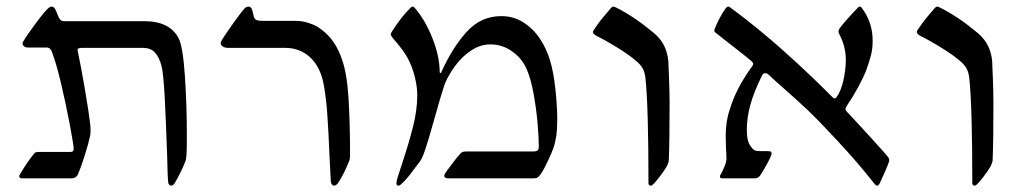

<svg xmlns="http://www.w3.org/2000/svg" viewBox="-20 -548 3152 590"><path d="M101.1 -81.1H197.3Q206.5 -81.1 206.5 -90.8Q206.5 -100.1 195.1 -161.9Q183.6 -223.6 168.2 -289.1Q152.8 -354.5 139.6 -388.2Q137.7 -394.5 133.5 -398.2Q129.4 -401.9 124 -401.9H65.4Q59.1 -401.9 54.2 -405.5Q49.3 -409.2 49.3 -415Q49.3 -417.5 52.2 -421.9Q60.5 -436.5 88.6 -474.6Q116.7 -512.7 128.9 -523.4Q134.8 -527.8 138.7 -527.8Q147 -527.8 152.3 -514.6Q153.8 -511.2 157.7 -501Q161.6 -490.7 166 -486.8Q170.4 -482.9 177.2 -482.9H423.8Q501 -482.9 528.8 -430.7Q542 -405.3 548.1 -315.2Q554.2 -225.1 554.2 -132.8Q554.2 -85 553.2 -73.7Q552.2 -58.1 549.8 -52.7Q535.6 -16.6 516.6 15.1Q514.6 18.1 511.7 20.3Q508.8 22.5 506.3 22.5Q502.4 22.5 499.8 19.5Q497.1 16.6 496.6 10.7Q495.1 0.5 493.7 -67.4Q490.2 -171.4 486.3 -246.1Q482.4 -320.8 476.6 -344.7Q468.8 -373.5 455.6 -387.2Q442.4 -400.9 419.4 -400.9H231.4Q225.1 -400.9 221.7 -399.4Q218.3 -397.9 218.3 -395.5Q218.3 -395 218.5 -392.1Q218.8 -389.2 220.2 -384.3Q229 -343.3 240.7 -274.9Q252.4 -206.5 256.8 -169.4Q258.3 -159.2 258.3 -147.9Q258.3 -137.2 256.8 -130.4Q252.4 -108.4 240.7 -71.3Q229 -34.2 220.7 -15.1Q215.3 0 199.7 0H46.9Q43.5 0 41.3 -1.7Q39.1 -3.4 39.1 -5.9Q39.1 -9.8 42.5 -14.2Q62 -47.9 83.5 -74.2Q86.4 -78.6 89.4 -79.8Q92.3 -81.1 101.1 -81.1Z M856 -400.9H681.6Q671.4 -400.9 664.8 -405Q658.2 -409.2 658.2 -415.5Q658.2 -419.9 661.1 -423.3Q666 -433.1 693.1 -471.4Q720.2 -509.8 731 -521.5Q732.9 -523.9 736.6 -525.9Q740.2 -527.8 743.2 -527.8Q752 -527.8 755.4 -516.1Q756.3 -512.7 758.8 -501.2Q761.2 -489.7 767.6 -486.8Q773.9 -483.9 787.6 -483.9H889.2Q914.1 -483.9 940.4 -473.1Q966.8 -462.4 991.2 -436Q1015.6 -409.7 1030.8 -365.7Q1046.4 -322.3 1051 -245.4Q1055.7 -168.5 1055.7 -73.7Q1055.7 -67.4 1055.2 -62.5Q1054.7 -57.6 1052.7 -52.7Q1035.6 -9.8 1017.1 16.6Q1011.7 22.5 1006.3 22.5Q1002.9 22.5 1000.2 19.3Q997.6 16.1 996.6 10.7Q995.6 -0.5 992.2 -75.7Q989.3 -147 985.8 -196.3Q982.4 -245.6 975.1 -286.1Q965.8 -340.3 934.3 -370.6Q902.8 -400.9 856 -400.9Z M1232.4 -370.1Q1220.2 -392.1 1195.3 -421.4Q1188.5 -428.7 1184.1 -435.1Q1183.6 -436 1182.1 -438.2Q1180.7 -440.4 1180.7 -442.9Q1180.7 -444.8 1184.1 -450.7Q1212.4 -495.6 1242.2 -524.9Q1245.1 -527.8 1248 -527.8Q1250.5 -527.8 1253.4 -524.9Q1285.6 -488.8 1308.3 -431.9Q1331.1 -375 1331.1 -327.1Q1331.1 -323.7 1333.5 -323.7Q1335 -323.7 1335.9 -325.7Q1369.6 -400.9 1413.6 -449.7Q1457.5 -498.5 1520.5 -498.5Q1557.6 -498.5 1587.9 -479.5Q1618.2 -460.4 1638.7 -429.7Q1659.2 -398.9 1669.9 -363.3Q1680.7 -328.6 1686.5 -275.6Q1692.4 -222.7 1692.4 -180.2Q1692.4 -170.4 1691.4 -150.6Q1690.4 -130.9 1686.5 -114.7Q1682.6 -94.2 1667.7 -62Q1652.8 -29.8 1643.1 -15.1Q1637.2 -6.3 1632.6 -3.2Q1627.9 0 1620.1 0H1357.4Q1345.2 0 1345.2 -7.8Q1345.2 -11.7 1347.2 -14.2Q1350.6 -20 1368.9 -44.2Q1387.2 -68.4 1391.1 -71.8Q1392.1 -72.8 1394.5 -75.9Q1397 -79.1 1401.1 -80.8Q1405.3 -82.5 1411.1 -82.5H1619.1Q1627 -82.5 1631.3 -85.2Q1635.7 -87.9 1635.7 -98.6Q1635.7 -123 1632.1 -167Q1628.4 -210.9 1620.1 -257.6Q1611.8 -304.2 1599.1 -334Q1585.4 -367.2 1554.7 -389.4Q1523.9 -411.6 1487.3 -411.6Q1457 -411.6 1429.7 -394Q1402.3 -376.5 1381.6 -349.4Q1360.8 -322.3 1347.7 -292.5Q1341.3 -274.4 1331.5 -241.2Q1321.8 -208 1317.4 -191.9Q1310.5 -166.5 1298.6 -126.2Q1286.6 -85.9 1279.8 -69.3Q1275.9 -59.6 1271 -52.7Q1252.9 -28.3 1239 -10.5Q1225.1 7.3 1210.4 20Q1208.5 22.5 1203.6 22.5Q1198.2 22.5 1198.2 14.2Q1198.2 9.3 1202.9 -6.1Q1207.5 -21.5 1213.9 -40Q1235.4 -104.5 1248.8 -157Q1262.2 -209.5 1262.2 -255.4Q1262.2 -281.7 1254.2 -313.5Q1246.1 -345.2 1232.4 -370.1Z M1972.7 15.1Q1972.7 -221.2 1963.4 -308.1Q1961.9 -322.3 1957 -333.5Q1952.1 -344.7 1939.9 -356.4Q1917 -377 1878.9 -400.6Q1840.8 -424.3 1811.5 -438.5Q1806.6 -441.9 1804.4 -444.1Q1802.2 -446.3 1802.2 -449.7Q1802.2 -452.6 1804.7 -456.3Q1807.1 -460 1808.1 -460.9Q1816.9 -475.1 1833 -494.6Q1849.1 -514.2 1857.4 -523.4Q1857.9 -523.9 1860.4 -525.9Q1862.8 -527.8 1864.7 -527.8Q1866.7 -527.8 1870.4 -526.1Q1874 -524.4 1876 -523.4Q1930.2 -496.1 1989.7 -446.3Q2011.7 -427.2 2021.5 -406.2Q2031.2 -385.3 2033.7 -360.8Q2034.7 -344.7 2036.1 -302.2Q2037.6 -259.8 2037.6 -229.5Q2037.6 -113.8 2035.2 -56.6Q2035.2 -52.2 2033.2 -47.1Q2031.2 -42 2029.3 -37.6Q2021 -22.9 2006.8 -4.6Q1992.7 13.7 1985.4 20Q1982.4 22.5 1979.5 22.5Q1976.6 22.5 1974.6 20.3Q1972.7 18.1 1972.7 15.1Z M2212.4 -61Q2212.4 -69.3 2211.7 -79.3Q2210.9 -89.4 2210.9 -94.2Q2210 -119.6 2210 -130.4Q2210 -176.3 2222.7 -211.9Q2241.2 -274.9 2288.6 -340.3Q2294.4 -347.2 2294.4 -351.6Q2294.4 -355 2289.6 -359.9Q2273.4 -374 2224.6 -411.6Q2215.3 -418.9 2200.9 -430.2Q2186.5 -441.4 2178.2 -448.2Q2176.8 -449.2 2175.8 -451.2Q2174.8 -453.1 2174.8 -455.1Q2175.3 -457 2176.3 -459Q2177.2 -460.9 2177.7 -462.9Q2181.2 -472.2 2190.2 -490Q2199.2 -507.8 2210 -522.5Q2214.4 -527.8 2217.8 -527.8Q2220.7 -527.8 2222.7 -525.9Q2322.3 -453.1 2431.2 -352.5Q2480.5 -306.6 2506.8 -280.5Q2533.2 -254.4 2539.1 -248.5Q2540 -248 2541.7 -246.8Q2543.5 -245.6 2544.9 -245.6Q2547.9 -245.6 2550.8 -249.5Q2564.5 -268.6 2571.8 -301.5Q2579.1 -334.5 2579.1 -363.3Q2579.1 -404.8 2560.1 -440.9Q2556.6 -446.8 2556.6 -450.7Q2556.6 -454.6 2559.1 -459.5Q2566.4 -470.2 2585 -491Q2603.5 -511.7 2615.2 -523.4Q2615.7 -523.9 2617.4 -525.9Q2619.1 -527.8 2623 -527.8Q2624.5 -527.8 2627.4 -524.9Q2661.6 -480 2661.6 -423.3Q2661.6 -397.9 2656.2 -377.4Q2650.9 -356.9 2641.6 -331.5Q2633.3 -310.1 2616.7 -279.5Q2600.1 -249 2584 -225.6Q2581.1 -221.2 2579.6 -218Q2578.1 -214.8 2578.1 -213.9Q2578.1 -211.9 2579.1 -209.5Q2580.1 -207 2581.5 -205.6Q2603.5 -182.6 2654.1 -127.2Q2704.6 -71.8 2709.5 -64.9Q2712.4 -60.5 2712.4 -56.6Q2712.4 -52.7 2711.4 -49.8Q2708 -39.6 2698.5 -18.1Q2689 3.4 2682.6 16.6Q2679.2 22.5 2675.8 22.5Q2672.4 22.5 2668.5 18.6Q2641.6 -16.1 2609.1 -53.5Q2576.7 -90.8 2555.7 -112.8Q2558.1 -110.4 2536.1 -133.8Q2491.2 -182.1 2464.8 -207Q2448.7 -222.7 2398.4 -267.6Q2359.9 -301.3 2340.3 -319.8Q2338.4 -321.8 2335.2 -322.5Q2332 -323.2 2331.1 -323.2Q2329.1 -323.2 2326.2 -321.3Q2323.2 -319.3 2321.8 -316.4Q2296.4 -264.6 2285.6 -225.3Q2274.9 -186 2274.9 -149.4Q2274.9 -130.9 2278.1 -117.4Q2281.2 -104 2290.5 -93.8Q2295.4 -86.9 2301.5 -85.2Q2307.6 -83.5 2319.3 -83.5H2339.4Q2345.2 -83.5 2348.1 -82.3Q2351.1 -81.1 2351.1 -77.1Q2351.1 -69.8 2336.7 -43.7Q2322.3 -17.6 2315.9 -8.8Q2312.5 -4.4 2308.6 -2.2Q2304.7 0 2299.3 0H2198.7Q2192.4 0 2192.4 -5.4Q2192.4 -8.8 2193.4 -9.8Q2200.7 -22 2206.5 -36.9Q2212.4 -51.8 2212.4 -61Z M2967.8 15.1Q2967.8 -221.2 2958.5 -308.1Q2957 -322.3 2952.1 -333.5Q2947.3 -344.7 2935.1 -356.4Q2912.1 -377 2874 -400.6Q2835.9 -424.3 2806.6 -438.5Q2801.8 -441.9 2799.6 -444.1Q2797.4 -446.3 2797.4 -449.7Q2797.4 -452.6 2799.8 -456.3Q2802.2 -460 2803.2 -460.9Q2812 -475.1 2828.1 -494.6Q2844.2 -514.2 2852.5 -523.4Q2853 -523.9 2855.5 -525.9Q2857.9 -527.8 2859.9 -527.8Q2861.8 -527.8 2865.5 -526.1Q2869.1 -524.4 2871.1 -523.4Q2925.3 -496.1 2984.9 -446.3Q3006.8 -427.2 3016.6 -406.2Q3026.4 -385.3 3028.8 -360.8Q3029.8 -344.7 3031.2 -302.2Q3032.7 -259.8 3032.7 -229.5Q3032.7 -113.8 3030.3 -56.6Q3030.3 -52.2 3028.3 -47.1Q3026.4 -42 3024.4 -37.6Q3016.1 -22.9 3002 -4.6Q2987.8 13.7 2980.5 20Q2977.5 22.5 2974.6 22.5Q2971.7 22.5 2969.7 20.3Q2967.8 18.1 2967.8 15.1Z"/></svg>

Font: David Libre
Style: Regular
Weight: 400
Version: Version 1.000